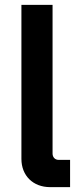

<svg xmlns="http://www.w3.org/2000/svg" viewBox="-20 -770 338 789"><path d="M186 -1H268V-113H221C206 -113 196 -124 196 -139V-750H68V-117C68 -48 116 -1 186 -1Z"/></svg>

Font: Finlandica SemiBold
Style: Regular
Weight: 600
Designer: Niklas Ekholm, Juho Hiilivirta, Jaakko Suomalainen
Foundry: Helsinki Type Studio
Version: Version 2.000;Glyphs 3.2 (3202)